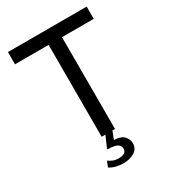

<svg xmlns="http://www.w3.org/2000/svg" viewBox="-220 -837 1033 1155"><g transform="rotate(-30 297.0 -259.0)"><path d="M23 -638V-723H570V-638H349.5V0H256.5V-638ZM400 127Q400 165 368 184.8Q336 204.5 292 204.5Q265 204.5 241.2 198.5Q217.5 192.5 197 179.5L212.5 140.5Q225.5 150.5 242.2 157.2Q259 164 281 164Q335 164 335 127.5Q335 106 316.2 95.2Q297.5 84.5 255 83.5Q246 83.5 249 77L285.5 -6.5H334L310.5 54Q361.5 56 380.8 79.2Q400 102.5 400 127Z"/></g></svg>

Font: Public Sans
Style: Regular
Weight: 400
Designer: The Public Sans project authors (U.S. Web Design System). Libre Franklin designed by Pablo Impallari and Rodrigo Fuenzal
Version: Version 1.008; ttfautohint (v1.8.1) -l 8 -r 50 -G 200 -x 14 